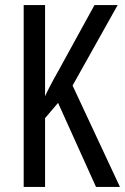

<svg xmlns="http://www.w3.org/2000/svg" viewBox="-20 -734 491 754"><path d="M451 0H357L208 -330L157 -270V0H73V-714H157V-356Q163 -370 176.5 -396Q190 -422 211 -459L351 -714H442L265 -398Z"/></svg>

Font: Noto Sans Devanagari ExtraCondensed
Style: Regular
Weight: 400
Width: 2
Designer: Jelle Bosma - Monotype Design Team
Foundry: Monotype Imaging Inc.
Version: Version 2.006